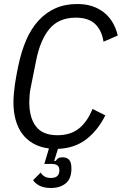

<svg xmlns="http://www.w3.org/2000/svg" viewBox="-20 -730 607 957"><path d="M336 110Q336 161 307.5 184Q279 207 234 207Q199 207 177 195.5Q155 184 145 168L183 130Q189 141 201 149Q213 157 234 157Q276 157 276 119Q276 102 266.5 94.5Q257 87 234 87H201L224 10Q178 4 144.5 -15.5Q111 -35 89.5 -65Q68 -95 57.5 -134.5Q47 -174 47 -219Q47 -239 49 -262.5Q51 -286 54.5 -310.5Q58 -335 62.5 -358Q67 -381 71 -401Q86 -473 110.5 -530Q135 -587 171.5 -627Q208 -667 256 -688.5Q304 -710 365 -710Q408 -710 441.5 -698.5Q475 -687 500.5 -666Q526 -645 542.5 -616Q559 -587 567 -553L496 -522Q487 -580 453.5 -611Q420 -642 358 -642Q273 -642 226.5 -586Q180 -530 160 -428L134 -298Q129 -275 127.5 -256Q126 -237 126 -221Q126 -143 159.5 -99.5Q193 -56 266 -56Q332 -56 374 -90Q416 -124 441 -187L505 -155Q467 -79 409 -35Q351 9 269 12L250 72H258Q263 64 270 59Q277 54 292 54Q313 54 324.5 66.5Q336 79 336 110Z"/></svg>

Font: IBM Plex Sans Cond
Style: Italic
Weight: 400
Width: 3
Italic angle: -11°
Designer: Mike Abbink, Paul van der Laan, Pieter van Rosmalen
Foundry: Bold Monday
Version: Version 1.3